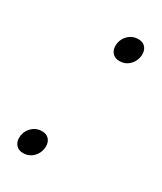

<svg xmlns="http://www.w3.org/2000/svg" viewBox="-123 -482 454 539"><g transform="rotate(30 104.0 -212.5)"><path d="M164.5 -431.5Q179 -431.5 187 -422.8Q195 -414 195 -400.5Q195 -380.5 181.8 -366Q168.5 -351.5 148 -351.5Q134 -351.5 125.8 -360.2Q117.5 -369 117.5 -382.5Q117.5 -403 131 -417.2Q144.5 -431.5 164.5 -431.5ZM59.5 -72.5Q74 -72.5 82 -63.8Q90 -55 90 -41.5Q90 -21.5 76.8 -7Q63.5 7.5 43 7.5Q29 7.5 20.8 -1.2Q12.5 -10 12.5 -23.5Q12.5 -44 26 -58.2Q39.5 -72.5 59.5 -72.5Z"/></g></svg>

Font: Newsreader 16pt ExtraLight
Style: Italic
Weight: 275
Italic angle: -17°
Designer: Hugues Gentile
Foundry: Production Type
Version: Version 1.003; ttfautohint (v1.8.3)